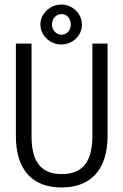

<svg xmlns="http://www.w3.org/2000/svg" viewBox="-20 -815 540 846"><path d="M250 -619C301 -619 341 -659 341 -706C341 -756 299 -795 250 -795C201 -795 158 -755 158 -707C158 -659 200 -619 250 -619ZM251 -662C228 -662 209 -682 209 -707C209 -734 228 -753 251 -753C274 -753 292 -734 292 -707C292 -682 274 -662 251 -662ZM251 11C374 11 454 -60 454 -218V-623H387V-217C387 -112 352 -48 252 -48C153 -48 119 -113 119 -214V-623H50V-215C50 -72 118 11 251 11Z"/></svg>

Font: Inconsolata Thin
Style: Regular
Weight: 100
Monospace: yes
Designer: Raph Levien, Cyreal, Brenton Simpson
Foundry: Raph Levien, Cyreal, Google
Version: Version 3.100